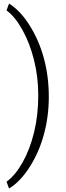

<svg xmlns="http://www.w3.org/2000/svg" viewBox="-20 -817 366 1066"><path d="M251 -279.8Q251 -172.4 224.4 -73Q197.8 26.4 145.5 108.9Q93.3 191.4 30.3 229.5L16.1 191.9Q64 157.7 104.7 85.9Q145.5 14.2 168.9 -81.3Q192.4 -176.8 192.4 -288.6Q192.4 -389.6 168.9 -483.6Q145.5 -577.6 104.2 -651.6Q63 -725.6 16.1 -759.3L30.3 -796.9Q91.8 -759.3 144 -676.8Q196.3 -594.2 223.6 -493.7Q251 -393.1 251 -279.8Z"/></svg>

Font: RobotoDraft Light
Style: Regular
Weight: 300
Version: Version 2.001151; 2014